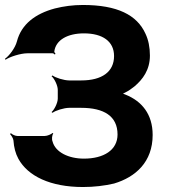

<svg xmlns="http://www.w3.org/2000/svg" viewBox="-22 -741 693 771"><path d="M315 -607C390 -607 436 -575 436 -516C436 -453 388 -418 304 -418H256C235 -418 200 -429 189 -438L185 -435C196 -426 210 -398 210 -380V-345C210 -328 196 -300 185 -291L189 -288C200 -297 235 -308 256 -308H304C395 -308 450 -275 450 -201C450 -138 394 -104 315 -104C253 -104 200 -130 189 -173C185 -182 187 -199 192 -205L189 -207C184 -202 168 -195 158 -195H48C39 -195 27 -201 22 -206L18 -203C23 -198 31 -186 32 -177C34 -149 40 -125 52 -103C90 -34 180 10 311 10C356 10 397 5 436 -4C523 -30 591 -91 591 -199C591 -283 547 -335 482 -361C477 -363 468 -367 464 -367V-363C468 -363 475 -366 480 -369C494 -376 507 -385 518 -394C551 -422 580 -460 580 -518C580 -551 574 -581 562 -606C528 -681 449 -721 311 -721C271 -721 234 -716 198 -707C120 -686 64 -644 46 -575C39 -548 15 -517 -2 -505L0 -501C17 -513 61 -527 88 -527H189C193 -527 196 -524 198 -522L201 -525C200 -526 196 -531 196 -534C202 -581 250 -607 315 -607Z"/></svg>

Font: Asimov
Style: EdgeWide
Weight: 500
Designer: Google
Version: Version 2.000980: 2014